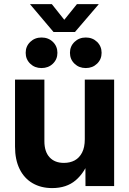

<svg xmlns="http://www.w3.org/2000/svg" viewBox="-20 -913 634 942"><path d="M235.8 9.8Q181.2 9.8 139.9 -14.2Q98.6 -38.1 76.2 -83.7Q53.7 -129.4 53.7 -193.8V-522.5H197.8V-220.2Q197.8 -168.9 223.1 -141.4Q248.5 -113.8 293.5 -113.8Q323.7 -113.8 346.7 -126.2Q369.6 -138.7 382.8 -164.6Q396 -190.4 396 -229.5V-522.5H540V0H399.4L398.9 -134.8H419.9Q396 -66.4 351.1 -28.3Q306.2 9.8 235.8 9.8ZM400.9 -579.1Q367.7 -579.1 345.5 -600.6Q323.2 -622.1 323.2 -653.8Q323.2 -686 345.7 -707.5Q368.2 -729 400.9 -729Q434.1 -729 456.3 -707.5Q478.5 -686 478.5 -653.8Q478.5 -622.1 456.3 -600.6Q434.1 -579.1 400.9 -579.1ZM183.6 -579.1Q150.4 -579.1 128.2 -600.6Q106 -622.1 106 -653.8Q106 -686 128.4 -707.5Q150.9 -729 183.6 -729Q217.3 -729 239.5 -707.5Q261.7 -686 261.7 -653.8Q261.7 -622.1 239.5 -600.6Q217.3 -579.1 183.6 -579.1ZM234.4 -892.6 295.4 -815.9 357.4 -892.6H463.9V-891.6L347.7 -755.9H242.7L127.9 -891.6V-892.6Z"/></svg>

Font: Inter 28pt
Style: Bold
Weight: 700
Designer: Rasmus Andersson
Foundry: rsms
Version: Version 4.001;git-66647c0bb